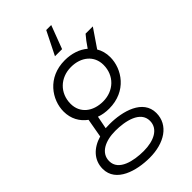

<svg xmlns="http://www.w3.org/2000/svg" viewBox="-289 -801 1087 1087"><g transform="rotate(-45 254.5 -258.0)"><path d="M257 -154C396 -154 467 -262 467 -356C467 -388 459 -416 445 -439L520 -549H462C447 -532 427 -506 410 -480C375 -510 326 -526 272 -526C133 -526 62 -418 62 -325C62 -267 88 -222 129 -192L109 -79C37 -58 -11 -9 -11 61C-11 169 118 205 222 205C339 205 428 149 428 52C428 -56 300 -91 196 -91L164 -90L179 -167C203 -158 229 -154 257 -154ZM225 154C146 154 46 133 46 56C46 -9 111 -41 192 -41C271 -41 371 -20 371 58C371 122 307 154 225 154ZM261 -207C180 -207 121 -253 121 -328C121 -413 184 -474 270 -474C350 -474 409 -427 409 -352C409 -267 346 -207 261 -207ZM359 -721H319L249 -581H306Z"/></g></svg>

Font: Fixel Text 20240404 Light
Style: Italic
Weight: 300
Width: 4
Italic angle: -10°
Designer: AlfaBravo + MacPaw
Foundry: Kyrylo Tkachov, Marchela Mozhyna, Serhii Makarenko, Maria Weinstein, Zakhar Kryvoshyya
Version: Version 1.211;Glyphs 3.2 (3225)